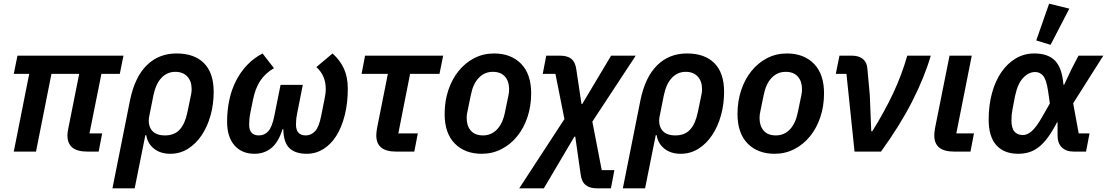

<svg xmlns="http://www.w3.org/2000/svg" viewBox="-20 -825 6025 1045"><path d="M454 0Q347 0 347 -88Q347 -104 352 -127L411 -423H260L176 0H55L139 -423H55L75 -522H652L632 -423H532L467 -99H536L517 0Z M688 -281Q714 -406 779 -470Q844 -534 941 -534Q1038 -534 1090.5 -481Q1143 -428 1143 -325Q1143 -258 1126 -197Q1109 -136 1078 -89.5Q1047 -43 1003.5 -15.5Q960 12 907 12Q853 12 818 -16Q783 -44 776 -89H771L713 200H592ZM878 -88Q929 -88 958 -119.5Q987 -151 1000 -214L1018 -301Q1020 -309 1021.5 -319Q1023 -329 1023 -341Q1023 -383 999.5 -408.5Q976 -434 934 -434Q890 -434 859 -401.5Q828 -369 815 -306L793 -196Q788 -174 790.5 -154.5Q793 -135 803 -120Q813 -105 831.5 -96.5Q850 -88 878 -88Z M1597 -206Q1593 -186 1592 -171.5Q1591 -157 1591 -147Q1591 -88 1644 -88Q1673 -88 1694.5 -110.5Q1716 -133 1728 -194L1746 -284Q1749 -298 1751 -313Q1753 -328 1753 -340Q1753 -376 1741 -405.5Q1729 -435 1702 -460L1790 -534Q1832 -496 1852.5 -450Q1873 -404 1873 -343Q1873 -264 1856.5 -198.5Q1840 -133 1811 -86.5Q1782 -40 1740.5 -14Q1699 12 1650 12Q1587 12 1555 -19Q1523 -50 1522 -122H1518Q1495 -50 1456.5 -19Q1418 12 1365 12Q1296 12 1256 -34Q1216 -80 1216 -163Q1216 -224 1228 -280.5Q1240 -337 1264.5 -385Q1289 -433 1325 -471Q1361 -509 1409 -534L1471 -454Q1423 -426 1396 -384.5Q1369 -343 1357 -282L1343 -213Q1339 -194 1337.5 -177Q1336 -160 1336 -147Q1336 -88 1389 -88Q1420 -88 1440.5 -111Q1461 -134 1473 -194L1507 -363H1628Z M2135 0Q2028 0 2028 -88Q2028 -95 2029 -105.5Q2030 -116 2032 -127L2091 -423H1948L1967 -522H2392L2372 -423H2212L2148 -99H2254L2235 0Z M2602 12Q2510 12 2455 -44Q2400 -100 2400 -205Q2400 -274 2420 -334Q2440 -394 2476 -438.5Q2512 -483 2561 -508.5Q2610 -534 2669 -534Q2761 -534 2816 -478Q2871 -422 2871 -317Q2871 -248 2851 -188Q2831 -128 2795 -83.5Q2759 -39 2709.5 -13.5Q2660 12 2602 12ZM2609 -88Q2654 -88 2685.5 -121Q2717 -154 2729 -217L2747 -304Q2749 -314 2750 -321.5Q2751 -329 2751 -340Q2751 -382 2728.5 -408Q2706 -434 2662 -434Q2617 -434 2585.5 -401Q2554 -368 2542 -305L2524 -217Q2522 -209 2521 -201Q2520 -193 2520 -182Q2520 -140 2542.5 -114Q2565 -88 2609 -88Z M3029 -522Q3069 -522 3090.5 -504Q3112 -486 3117 -445L3145 -259H3149L3306 -522H3440L3204 -163L3255 101H3324L3305 200H3228Q3190 200 3167.5 182Q3145 164 3140 122L3111 -81H3106L2940 200H2806L3052 -177L3003 -423H2934L2953 -522Z M3466 -281Q3492 -406 3557 -470Q3622 -534 3719 -534Q3816 -534 3868.5 -481Q3921 -428 3921 -325Q3921 -258 3904 -197Q3887 -136 3856 -89.5Q3825 -43 3781.5 -15.5Q3738 12 3685 12Q3631 12 3596 -16Q3561 -44 3554 -89H3549L3491 200H3370ZM3656 -88Q3707 -88 3736 -119.5Q3765 -151 3778 -214L3796 -301Q3798 -309 3799.5 -319Q3801 -329 3801 -341Q3801 -383 3777.5 -408.5Q3754 -434 3712 -434Q3668 -434 3637 -401.5Q3606 -369 3593 -306L3571 -196Q3566 -174 3568.5 -154.5Q3571 -135 3581 -120Q3591 -105 3609.5 -96.5Q3628 -88 3656 -88Z M4196 12Q4104 12 4049 -44Q3994 -100 3994 -205Q3994 -274 4014 -334Q4034 -394 4070 -438.5Q4106 -483 4155 -508.5Q4204 -534 4263 -534Q4355 -534 4410 -478Q4465 -422 4465 -317Q4465 -248 4445 -188Q4425 -128 4389 -83.5Q4353 -39 4303.5 -13.5Q4254 12 4196 12ZM4203 -88Q4248 -88 4279.5 -121Q4311 -154 4323 -217L4341 -304Q4343 -314 4344 -321.5Q4345 -329 4345 -340Q4345 -382 4322.5 -408Q4300 -434 4256 -434Q4211 -434 4179.5 -401Q4148 -368 4136 -305L4118 -217Q4116 -209 4115 -201Q4114 -193 4114 -182Q4114 -140 4136.5 -114Q4159 -88 4203 -88Z M4631 0 4587 -423H4529L4549 -522H4617Q4655 -522 4677 -503.5Q4699 -485 4701 -450L4714 -308L4722 -111H4728Q4795 -219 4841.5 -318Q4888 -417 4918 -522H5046Q5011 -403 4944.5 -272.5Q4878 -142 4775 0Z M5262 0H5172Q5065 0 5065 -88Q5065 -95 5066 -105.5Q5067 -116 5069 -127L5148 -522H5269L5185 -99H5281Z M5891 0H5823Q5782 0 5758.5 -23.5Q5735 -47 5736 -92V-159H5733Q5707 -109 5682.5 -76Q5658 -43 5632.5 -23.5Q5607 -4 5579.5 4Q5552 12 5522 12Q5445 12 5403 -34.5Q5361 -81 5361 -174Q5361 -252 5379 -318Q5397 -384 5430 -432Q5463 -480 5508.5 -507Q5554 -534 5609 -534Q5685 -534 5723 -494Q5761 -454 5768 -364H5772L5811 -447L5850 -522H5985L5821 -263L5851 -99H5910ZM5547 -90Q5558 -90 5569.5 -94.5Q5581 -99 5594 -110Q5607 -121 5621.5 -140.5Q5636 -160 5653 -190L5694 -262L5684 -332Q5675 -391 5658 -412Q5641 -433 5614 -433Q5579 -433 5549 -401.5Q5519 -370 5505 -304L5491 -232Q5485 -202 5485 -171Q5485 -127 5501.5 -108.5Q5518 -90 5547 -90ZM5698 -581 5620 -605 5690 -805 5800 -778Z"/></svg>

Font: IBM Plex Sans SmBld
Style: Italic
Weight: 600
Italic angle: -11°
Designer: Mike Abbink, Paul van der Laan, Pieter van Rosmalen
Foundry: Bold Monday
Version: Version 3.005